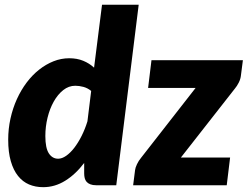

<svg xmlns="http://www.w3.org/2000/svg" viewBox="-20 -768 1028 796"><path d="M358 -391Q343.5 -403 325.8 -407.8Q308 -412.5 292 -412.5Q265 -412.5 242.2 -394.5Q219.5 -376.5 203 -347.2Q186.5 -318 177.2 -280.5Q168 -243 168 -204Q168 -154.5 182.5 -132.2Q197 -110 221 -110Q237 -110 254.2 -122Q271.5 -134 287.8 -155Q304 -176 318.2 -204.2Q332.5 -232.5 342.5 -265ZM555 -748.5 462 0H379Q364.5 0 354.8 -3.8Q345 -7.5 339.2 -14Q333.5 -20.5 331.2 -29.5Q329 -38.5 329 -49V-92.5Q293.5 -45.5 250.5 -18.8Q207.5 8 159 8Q127 8 100.5 -3.2Q74 -14.5 54.8 -38.5Q35.5 -62.5 24.8 -99.8Q14 -137 14 -189Q14 -234 23.5 -276.8Q33 -319.5 50 -357Q67 -394.5 90.5 -425.8Q114 -457 142.2 -479.2Q170.5 -501.5 202 -514Q233.5 -526.5 267 -526.5Q299.5 -526.5 325 -516Q350.5 -505.5 370 -487.5L403 -748.5ZM987 -518.5 979 -456.5Q977.5 -440.5 970 -425.8Q962.5 -411 954 -401L730 -115H934L920 0H532L540 -63Q541 -72.5 547.8 -87Q554.5 -101.5 565 -114L791 -403.5H594L608 -518.5Z"/></svg>

Font: Lato ExtraBold
Style: Italic
Weight: 800
Italic angle: -7°
Designer: Lukasz Dziedzic with Adam Twardoch and Botio Nikoltchev
Foundry: tyPoland Lukasz Dziedzic
Version: Version 2.015; 2015-08-06; http://www.latofonts.com/